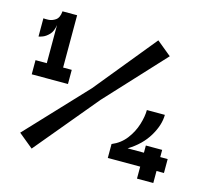

<svg xmlns="http://www.w3.org/2000/svg" viewBox="-87 -673 835 773"><g transform="rotate(15 330.0 -286.5)"><path d="M75 -308V-514Q71 -487 58 -473.5Q45 -460 32 -455Q19 -450 15 -450V-526Q20 -525 35.5 -525.5Q51 -526 65.5 -536Q80 -546 82 -573H143V-308ZM28 -296V-355H179V-296ZM105 -7 44 -57 277 -305 485 -560 546 -510 322 -268ZM411 -50V-108Q447 -123 469.5 -152.5Q492 -182 502.5 -216Q513 -250 513 -277H588Q588 -235 560 -188Q532 -141 478 -108H645V-50ZM546 0V-138H614V0Z"/></g></svg>

Font: Darker Grotesque Light Black
Style: Regular
Weight: 900
Version: Version 1.000;gftools[0.9.28]